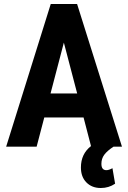

<svg xmlns="http://www.w3.org/2000/svg" viewBox="-20 -731 637 957"><path d="M364.3 -710.9 587.9 0H545.9Q514.6 20.5 500 40Q485.4 59.6 485.4 85.4Q485.4 117.2 510.3 117.2Q522.5 117.2 540.5 107.4L553.7 184.6Q522 206.1 482.4 206.1Q438 206.1 410.6 178.2Q383.3 150.4 383.3 104Q383.3 36.1 433.6 -2.9L396.5 -145.5H200.7L162.6 0H10.7L232.9 -710.9ZM231.9 -265.1H364.7L298.3 -518.6Z"/></svg>

Font: Roboto Condensed
Style: Bold
Weight: 700
Designer: Google
Version: Version 2.134; 2016